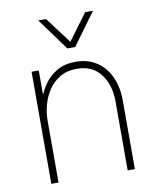

<svg xmlns="http://www.w3.org/2000/svg" viewBox="-85 -827 740 894"><g transform="rotate(-10 285.0 -380.0)"><path d="M268 -608 157 -760H194L287 -636L379 -760H416L305 -608ZM85 0V-530H119V-420H122Q130 -442 150.5 -470Q171 -498 206.5 -519Q242 -540 294 -540Q353 -540 394.5 -512Q436 -484 458 -435.5Q480 -387 480 -325V0H446V-325Q446 -404 407 -455.5Q368 -507 294 -507Q248 -507 215 -487.5Q182 -468 160.5 -436Q139 -404 129 -366.5Q119 -329 119 -292V0Z"/></g></svg>

Font: Be Vietnam Pro Thin
Style: Regular
Weight: 100
Designer: Lam Bao, Tony Le, Vietanh Nguyen
Foundry: Yellow Type Foundry
Version: Version 1.002; ttfautohint (v1.8.3)